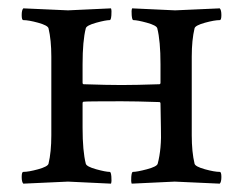

<svg xmlns="http://www.w3.org/2000/svg" viewBox="-20 -439 588 462"><path d="M178.7 -190.4V-131.8Q178.7 -75.2 186.5 -44.9Q188.5 -38.1 211.4 -31.7Q234.4 -25.4 244.1 -25.4Q247.1 -25.4 248 -13.7Q249 -2 247.1 2.9Q149.4 -2 143.6 -2Q136.7 -2 36.1 2.9Q32.2 -1 32.2 -13.2Q32.2 -25.4 36.1 -25.4Q48.8 -25.4 71.8 -31.7Q94.7 -38.1 96.7 -44.9Q103.5 -73.2 103.5 -113.3V-302.7Q103.5 -342.8 96.7 -371.1Q94.7 -377.9 71.8 -384.3Q48.8 -390.6 36.1 -390.6Q32.2 -390.6 32.2 -402.8Q32.2 -415 36.1 -418.9Q136.7 -414.1 143.6 -414.1Q149.4 -414.1 247.1 -418.9Q249 -414.1 248 -402.3Q247.1 -390.6 244.1 -390.6Q234.4 -390.6 211.4 -384.3Q188.5 -377.9 186.5 -371.1Q178.7 -340.8 178.7 -284.2V-240.2Q178.7 -236.3 181.6 -236.3Q238.3 -234.4 272.5 -234.4Q306.6 -234.4 363.3 -236.3Q366.2 -236.3 366.2 -240.2V-284.2Q366.2 -340.8 358.4 -371.1Q356.4 -377.9 333.5 -384.3Q310.5 -390.6 300.8 -390.6Q297.9 -390.6 296.9 -402.3Q295.9 -414.1 297.9 -418.9Q395.5 -414.1 401.4 -414.1Q408.2 -414.1 508.8 -418.9Q512.7 -415 512.7 -402.8Q512.7 -390.6 508.8 -390.6Q496.1 -390.6 473.1 -384.3Q450.2 -377.9 448.2 -371.1Q441.4 -342.8 441.4 -302.7V-113.3Q441.4 -73.2 448.2 -44.9Q450.2 -38.1 473.1 -31.7Q496.1 -25.4 508.8 -25.4Q512.7 -25.4 512.7 -13.2Q512.7 -1 508.8 2.9Q408.2 -2 400.4 -2Q394.5 -2 296.9 2.9Q294.9 -2 295.9 -13.7Q296.9 -25.4 299.8 -25.4Q309.6 -25.4 333.5 -31.7Q357.4 -38.1 359.4 -44.9Q369.1 -81.1 367.2 -131.8L366.2 -189.5Q366.2 -193.4 363.3 -193.4Q306.6 -195.3 272.5 -195.3Q187.5 -195.3 181.6 -194.3Q178.7 -194.3 178.7 -190.4Z"/></svg>

Font: Crimson Text
Style: Regular
Weight: 400
Version: Version 0.13